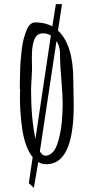

<svg xmlns="http://www.w3.org/2000/svg" viewBox="-20 -782 461 936"><path d="M166.5 8.3Q184.1 18.6 206.1 18.6Q339.4 18.6 339.4 -269L338.4 -325.7L337.4 -382.3V-389.6Q337.4 -564 262.7 -632.8L282.2 -761.7H252.4L234.9 -653.3Q200.2 -672.9 151.9 -672.9Q138.2 -672.9 127 -662.4Q115.7 -651.9 108.4 -631.8Q99.6 -608.9 94.2 -587.6Q88.9 -566.4 85.9 -539.1Q82 -505.4 80.3 -484.4Q78.6 -463.4 78.1 -436.5Q77.6 -425.3 77.6 -409.7Q76.7 -374.5 76.7 -366.7V-348.6Q78.1 -348.6 78.1 -343.8Q78.1 -333.5 77.6 -325.7Q77.1 -317.9 77.1 -305.7Q77.1 -235.4 87.9 -156.7Q93.8 -112.8 107.2 -75.4Q120.6 -38.1 139.2 -15.6L120.6 110.8L145 133.8ZM131.3 -350.1Q131.3 -361.8 133.8 -396Q136.2 -430.2 136.2 -442.4Q136.2 -456.1 135.7 -469.2Q135.3 -482.4 135.3 -501.5Q135.3 -526.4 137.2 -544.7Q139.2 -563 144.5 -581.1Q155.8 -619.6 189.9 -619.6Q210.9 -619.6 228 -608.9L152.8 -105Q131.3 -203.6 131.3 -350.1ZM272.5 -525.9V-508.3Q272.5 -473.1 279.3 -392.6Q285.6 -317.9 285.6 -275.4Q285.6 -239.3 281.2 -186.5Q275.9 -127.4 258.3 -77.1Q249.5 -51.8 234.6 -37.4Q219.7 -22.9 202.1 -22.9Q187 -22.9 174.3 -43.5L255.4 -582Q272 -556.2 272.5 -525.9Z"/></svg>

Font: Amatica SC
Style: Bold
Weight: 400
Designer: Vernon Adams, Ben Nathan
Foundry: newtypography
Version: Version 2.000